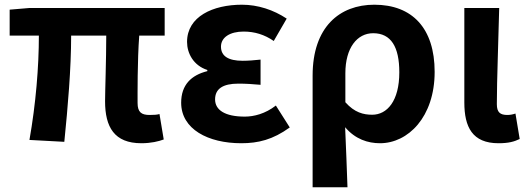

<svg xmlns="http://www.w3.org/2000/svg" viewBox="-20 -594 2241 815"><path d="M580 14C621 14 654 6 675 -2L657 -110C648 -107 634 -106 615 -106C580 -106 564 -118 564 -157C564 -191 563 -336 571 -443H679V-560H104L21 -553V-443H145C145 -310 132 -153 105 0L253 8C268 -141 282 -302 282 -443H431C431 -342 426 -205 426 -164C426 -55 465 14 580 14Z M1004 14C1076 14 1138 -1 1210 -53L1151 -146C1106 -111 1058 -99 1019 -99C935 -99 893 -127 893 -172C893 -217 926 -239 992 -239C1023 -239 1054 -237 1086 -234V-341C1059 -338 1033 -336 1010 -336C949 -336 918 -356 918 -396C918 -436 957 -460 1014 -460C1061 -460 1103 -447 1142 -420L1197 -515C1141 -552 1075 -574 1007 -574C884 -574 774 -524 774 -416C774 -368 801 -316 860 -297V-292C792 -275 749 -234 749 -158C749 -46 863 14 1004 14Z M1307 -273V201H1455C1452 113 1449 38 1445 -54C1488 -3 1542 14 1593 14C1712 14 1825 -97 1825 -289C1825 -474 1730 -574 1569 -574C1421 -574 1307 -479 1307 -273ZM1560 -107C1523 -107 1485 -116 1446 -160V-283C1446 -391 1496 -453 1564 -453C1640 -453 1675 -395 1675 -287C1675 -165 1623 -107 1560 -107Z M2096 14C2140 14 2163 7 2186 -4L2168 -112C2156 -108 2145 -106 2134 -106C2103 -106 2089 -117 2089 -152C2089 -256 2096 -424 2099 -560H1951V-159C1951 -55 1985 14 2096 14Z"/></svg>

Font: Spoqa Han Sans Neo Bold
Style: Bold
Weight: 700
Designer: [Spoqa Han Sans Neo] Dong-huui Kim  Younghwa Kang  Yujin Lee  [Noto Sans] Ryoko NISHIZUKA  (kana & ideographs); Paul D. 
Foundry: Spoqa (http://www.spoqa-han-sans.com)
Version: Version 1.100;hotconv 1.0.109;makeotfexe 2.5.65596